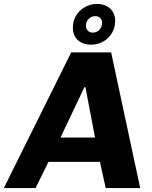

<svg xmlns="http://www.w3.org/2000/svg" viewBox="-62 -951 770 971"><path d="M-42.5 0 298 -686H500L647 0H472.5L443.5 -132.5H183L118 0ZM244 -255.5H418.5L370 -510.5H365ZM397.9 -725Q357 -725 331.8 -748.2Q306.5 -771.5 306.5 -810.6Q306.5 -845.5 323.2 -872.8Q340 -900 368 -915.5Q396 -931 428.8 -931Q470 -931 495.2 -907.5Q520.5 -884 520.5 -845.1Q520.5 -810.5 503.8 -783.2Q487 -756 459.2 -740.5Q431.4 -725 397.9 -725ZM407.6 -786Q428 -786 441.2 -801Q454.5 -816.1 454.5 -835Q454.5 -850 445 -859.8Q435.5 -869.5 419.6 -869.5Q399.5 -869.5 386 -854.9Q372.5 -840.3 372.5 -820.5Q372.5 -805.5 382 -795.8Q391.5 -786 407.6 -786Z"/></svg>

Font: Chivo Medium
Style: Italic
Weight: 500
Italic angle: -8.05°
Designer: Hector Gatti
Foundry: Omnibus-Type
Version: Version 2.002